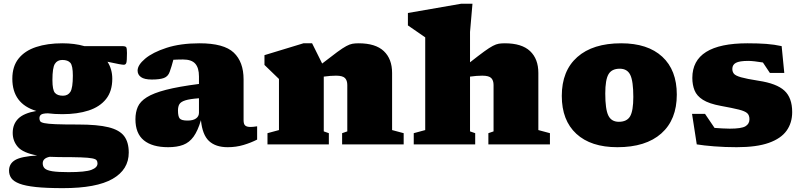

<svg xmlns="http://www.w3.org/2000/svg" viewBox="-20 -767 4264 1020"><path d="M311.5 -160.5Q269.5 -160.5 234 -165Q207 -164.5 198.2 -158Q189.5 -151.5 189.5 -139Q189.5 -129.5 193.5 -123Q197.5 -116.5 215.8 -112.8Q234 -109 276.2 -107.2Q318.5 -105.5 395.5 -105.5Q498 -105.5 556.5 -91Q615 -76.5 639.5 -44Q664 -11.5 664 43.5Q664 134 578.2 183.2Q492.5 232.5 314.5 232.5Q226 232.5 170 226.5Q114 220.5 83 208.5Q52 196.5 40 179.2Q28 162 28 139.5Q28 102.5 60.5 83.2Q93 64 177.5 59Q102 45 74.8 13.5Q47.5 -18 47.5 -61Q47.5 -107.5 77 -136.8Q106.5 -166 173 -177.5Q45.5 -216 45.5 -348.5Q45.5 -414.5 78.8 -456Q112 -497.5 171.8 -517.2Q231.5 -537 311.5 -537Q376 -537 428 -522H628Q646.5 -522 650.5 -516.2Q654.5 -510.5 654.5 -485.5Q654.5 -442.5 651 -432.8Q647.5 -423 637.5 -423Q631.5 -423 611.5 -426.5Q591.5 -430 551 -439Q576.5 -399.5 576.5 -348.5Q576.5 -282.5 543.5 -241Q510.5 -199.5 451 -180Q391.5 -160.5 311.5 -160.5ZM314.5 -258.5Q341 -258.5 354 -279.2Q367 -300 367 -365Q367 -418 353.8 -433.2Q340.5 -448.5 311 -448.5Q284.5 -448.5 271.5 -427.8Q258.5 -407 258.5 -342Q258.5 -289 271.8 -273.8Q285 -258.5 314.5 -258.5ZM207 100.5Q207 117.5 217.8 127.8Q228.5 138 258.2 142.8Q288 147.5 344.5 147.5Q434 147.5 466 135.2Q498 123 498 101.5Q498 91 493.2 84.5Q488.5 78 469.5 74.2Q450.5 70.5 409 69Q367.5 67.5 294 67.5Q267.5 67.5 244 66Q207 73.5 207 100.5Z M1346 -25.5Q1313 -8.5 1273.5 3.2Q1234 15 1189.5 15Q1125.5 15 1090.2 -18Q1055 -51 1047.5 -128.5Q1031 -72.5 1008.5 -41.2Q986 -10 953.2 2.5Q920.5 15 873.5 15Q789 15 744.2 -21.5Q699.5 -58 699.5 -133.5Q699.5 -170.5 712 -199.2Q724.5 -228 759.8 -250.2Q795 -272.5 861.8 -289.8Q928.5 -307 1037 -321V-361Q1037 -406.5 1017.2 -428.8Q997.5 -451 952 -451Q934.5 -451 922.2 -450.5Q910 -450 901 -449.5Q892 -414.5 881.5 -385.5Q873 -361 851.2 -352.8Q829.5 -344.5 786.5 -344.5Q747 -344.5 729 -357.5Q711 -370.5 711 -392Q711 -421.5 751 -455.2Q791 -489 865 -513Q939 -537 1040 -537Q1169.5 -537 1221.8 -487.5Q1274 -438 1274 -345.5V-128.5Q1274 -107 1283 -99.8Q1292 -92.5 1310.5 -92.5Q1323.5 -92.5 1346 -96ZM925.5 -180Q925.5 -149 934.5 -137.8Q943.5 -126.5 976.5 -126.5Q1006 -126.5 1021.5 -137.8Q1037 -149 1037 -168V-245Q989 -241.5 965 -234Q941 -226.5 933.2 -213.8Q925.5 -201 925.5 -180Z M1797.5 -59.5 1825 -69V-315.5Q1825 -339.5 1812.8 -352.2Q1800.5 -365 1765 -365Q1735.5 -365 1700 -360V-69L1727 -59.5V0H1401V-59.5L1462 -76V-347.5L1385 -422V-474L1592 -537H1638L1691.5 -429.5Q1741.5 -468.5 1771.5 -490.5Q1801.5 -512.5 1819.8 -522.2Q1838 -532 1852.2 -534.5Q1866.5 -537 1885 -537Q1975 -537 2019 -495.5Q2063 -454 2063 -379.5V-76L2124.5 -59.5V0H1797.5Z M2504.5 0H2178V-59.5L2239 -76V-568.5L2147 -632V-698L2429 -747H2490L2477 -597V-436Q2524 -473 2552.2 -493.5Q2580.5 -514 2598.2 -523.2Q2616 -532.5 2630 -534.8Q2644 -537 2662 -537Q2752 -537 2796 -495.5Q2840 -454 2840 -379.5V-76L2901.5 -59.5V0H2574.5V-59.5L2602 -69V-315.5Q2602 -339.5 2589.8 -352.2Q2577.5 -365 2542 -365Q2512.5 -365 2477 -360V-69L2504.5 -59.5Z M3260 15Q3119 15 3041.8 -56.2Q2964.5 -127.5 2964.5 -257.5Q2964.5 -391 3047 -464Q3129.5 -537 3280 -537Q3421 -537 3498.2 -465.8Q3575.5 -394.5 3575.5 -264.5Q3575.5 -131 3493.2 -58Q3411 15 3260 15ZM3267.5 -120Q3310.5 -120 3327.5 -149.2Q3344.5 -178.5 3344.5 -252Q3344.5 -335.5 3328.5 -368.8Q3312.5 -402 3272.5 -402Q3230 -402 3212.8 -372.8Q3195.5 -343.5 3195.5 -270Q3195.5 -186.5 3211.8 -153.2Q3228 -120 3267.5 -120Z M3951 -537Q4007.5 -537 4050.8 -533.8Q4094 -530.5 4132.5 -522L4146.5 -379.5H4070L4033 -435Q4010 -439 3989.2 -441.2Q3968.5 -443.5 3955.5 -443.5Q3908.5 -443.5 3889.5 -433.2Q3870.5 -423 3870.5 -401Q3870.5 -386 3878.8 -375.5Q3887 -365 3916.5 -356.5Q3946 -348 4010 -338Q4106 -323.5 4147.2 -285.5Q4188.5 -247.5 4188.5 -171.5Q4188.5 -114.5 4158.8 -72.8Q4129 -31 4064.2 -8Q3999.5 15 3893.5 15Q3831.5 15 3774.2 10.5Q3717 6 3681.5 0L3656.5 -162H3725.5L3776 -87.5Q3795.5 -86 3817 -84.8Q3838.5 -83.5 3856.5 -83.5Q3919 -83.5 3940.2 -96.2Q3961.5 -109 3961.5 -133.5Q3961.5 -154.5 3949.8 -165.5Q3938 -176.5 3905.2 -184.8Q3872.5 -193 3809.5 -204.5Q3747 -216 3714.2 -236.8Q3681.5 -257.5 3669.8 -287Q3658 -316.5 3658 -353Q3658 -537 3951 -537Z"/></svg>

Font: Newsreader 6pt ExtraBold
Style: Regular
Weight: 800
Designer: Hugues Gentile
Foundry: Production Type
Version: Version 1.003; ttfautohint (v1.8.3)